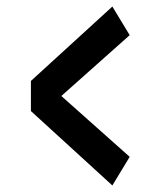

<svg xmlns="http://www.w3.org/2000/svg" viewBox="-20 -552 490 587"><path d="M323.5 -532 376.5 -444.5 167.5 -258.5 376.5 -72.5 323.5 15 74.5 -212.5V-304.5Z"/></svg>

Font: Trispace Condensed SemiBold
Style: Regular
Weight: 600
Width: 3
Designer: Tyler Finck
Foundry: Etcetera Type Company
Version: Version 1.210; ttfautohint (v1.8.3)